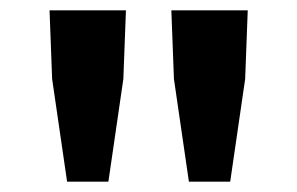

<svg xmlns="http://www.w3.org/2000/svg" viewBox="-20 -706 576 372"><path d="M110 -354 81 -553 76 -686H224L219 -553L190 -354ZM346 -354 317 -553 312 -686H460L455 -553L426 -354Z"/></svg>

Font: Giro Regular
Style: Bold
Weight: 700
Designer: Paul D. Hunt
Foundry: Adobe Systems Incorporated
Version: Version 1.000;PS 1.0;hotconv 1.0.88;makeotf.lib2.5.647800